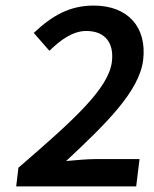

<svg xmlns="http://www.w3.org/2000/svg" viewBox="-20 -668 553 688"><path d="M38 0H468L480 -98H324C293 -98 250 -94 217 -91C359 -224 479 -340 493 -453C507 -571 438 -648 316 -648C229 -648 167 -612 101 -550L157 -486C196 -524 240 -557 289 -557C357 -557 389 -514 381 -447C369 -350 244 -238 46 -67Z"/></svg>

Font: Falling Sky
Style: Obl
Weight: 400
Designer: Paul D. Hunt
Foundry: Adobe Systems Incorporated
Version: Version 1.02